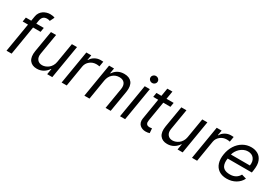

<svg xmlns="http://www.w3.org/2000/svg" viewBox="48 -1740 3916 2730"><g transform="rotate(30 2006.0 -374.5)"><path d="M365.1 -545.5 353.7 -474.4H230.5L152 0H68.2L147.4 -474.4H59.7L71 -545.5H159.4L171.9 -620.7Q176.8 -654.8 194.2 -682.2Q211.6 -709.5 236.2 -726.4Q260.7 -743.3 289.4 -752.3Q318.2 -761.4 348 -761.4Q396.3 -761.4 424.7 -747.2L389.2 -674.7Q363.6 -683.2 343.8 -683.2Q303.3 -683.2 281.2 -662.8Q259.2 -642.4 251.4 -600.9L242.2 -545.5Z M772.7 -223 826.7 -545.5H910.5L819.6 0H735.8L751.4 -92.3H745.7Q718.4 -47.9 672.1 -20.4Q625.7 7.1 566.8 7.1Q486.9 7.1 447.6 -45.5Q408.4 -98 424.7 -198.9L483 -545.5H566.8L509.9 -204.5Q500.4 -145.6 527.9 -109.7Q555.4 -73.9 608 -73.9Q632.5 -73.9 658 -83.1Q683.6 -92.3 707.2 -109.9Q730.8 -127.5 748.8 -157Q766.7 -186.4 772.7 -223Z M973 0 1063.9 -545.5H1144.9L1130.7 -463.1H1136.4Q1157.7 -503.6 1201.3 -528.8Q1245 -554 1294 -554Q1328.1 -554 1338.1 -552.6L1323.9 -467.3Q1301.1 -473 1272.7 -473Q1213.1 -473 1168.1 -436.8Q1123.2 -400.6 1113.6 -345.2L1056.8 0Z M1484.4 -328.1 1430.4 0H1346.6L1437.5 -545.5H1518.5L1504.3 -460.2H1511.4Q1538 -503.6 1582.2 -528.1Q1626.4 -552.6 1686.1 -552.6Q1727.6 -552.6 1759.1 -540Q1790.5 -527.3 1810.9 -501.8Q1831.3 -476.2 1838.1 -437.5Q1844.8 -398.8 1836.6 -346.6L1778.4 0H1694.6L1751.4 -340.9Q1762.1 -404.8 1734.9 -441.1Q1707.7 -477.3 1649.1 -477.3Q1587 -477.3 1541.9 -437.7Q1496.8 -398.1 1484.4 -328.1Z M1931.8 0 2022.7 -545.5H2106.5L2015.6 0ZM2132.3 -654.5Q2114.7 -637.8 2090.2 -637.8Q2065.7 -637.8 2048.1 -654.5Q2030.5 -671.2 2030.5 -694.6Q2030.5 -718 2048.1 -734.7Q2065.7 -751.4 2090.2 -751.4Q2114.7 -751.4 2132.3 -734.7Q2149.9 -718 2149.9 -694.6Q2149.9 -671.2 2132.3 -654.5Z M2497.2 -545.5 2485.8 -474.4H2368.3L2315.3 -156.2Q2313.2 -138.5 2313.2 -125.5Q2313.2 -112.6 2317.6 -103.3Q2322.1 -94.1 2327.1 -88.4Q2332 -82.7 2340.6 -79.5Q2349.1 -76.3 2357.1 -75.1Q2365.1 -73.9 2375 -73.9Q2390.6 -73.9 2411.9 -78.1L2417.6 -2.8Q2387.8 7.1 2352.3 7.1Q2324.9 7.1 2300.8 -1.8Q2276.6 -10.7 2258.2 -27.3Q2239.7 -44 2231.4 -71.6Q2223 -99.1 2228.7 -133.5L2284.8 -474.4H2203.1L2214.5 -545.5H2296.5L2318.2 -676.1H2402L2380.3 -545.5Z M2913.4 -223 2967.3 -545.5H3051.1L2960.2 0H2876.4L2892 -92.3H2886.4Q2859 -47.9 2812.7 -20.4Q2766.3 7.1 2707.4 7.1Q2627.5 7.1 2588.2 -45.5Q2549 -98 2565.3 -198.9L2623.6 -545.5H2707.4L2650.6 -204.5Q2641 -145.6 2668.5 -109.7Q2696 -73.9 2748.6 -73.9Q2773.1 -73.9 2798.7 -83.1Q2824.2 -92.3 2847.8 -109.9Q2871.4 -127.5 2889.4 -157Q2907.3 -186.4 2913.4 -223Z M3113.6 0 3204.5 -545.5H3285.5L3271.3 -463.1H3277Q3298.3 -503.6 3342 -528.8Q3385.7 -554 3434.7 -554Q3468.8 -554 3478.7 -552.6L3464.5 -467.3Q3441.8 -473 3413.4 -473Q3353.7 -473 3308.8 -436.8Q3263.8 -400.6 3254.3 -345.2L3197.4 0Z M3686.4 11.4Q3608.7 11.4 3556.8 -23.6Q3505 -58.6 3485.1 -121.8Q3465.2 -185 3479 -268.5Q3492.5 -351.6 3533.7 -416.2Q3574.9 -480.8 3636.9 -516.7Q3698.9 -552.6 3771.7 -552.6Q3801.1 -552.6 3827.6 -546.5Q3854 -540.5 3878.9 -527Q3903.8 -513.5 3921.7 -492.4Q3939.6 -471.2 3952.2 -440.9Q3964.8 -410.5 3966.6 -370.6Q3968.4 -330.6 3960.6 -279.8L3954.9 -244.3H3558.2Q3551.5 -204.5 3555 -174.4Q3558.6 -144.2 3568.9 -123.2Q3579.2 -102.3 3598.4 -89Q3617.5 -75.6 3642.2 -69.8Q3666.9 -63.9 3699.2 -63.9Q3750 -63.9 3788.4 -85.4Q3826.7 -106.9 3849.8 -149.1L3926.5 -126.4Q3896.3 -63.6 3832.4 -26.1Q3768.5 11.4 3686.4 11.4ZM3570 -316.8H3881Q3893.1 -387.1 3859.7 -432.2Q3826.3 -477.3 3758.9 -477.3Q3725.9 -477.3 3693.4 -463.1Q3660.9 -448.9 3636.2 -426Q3611.5 -403.1 3593.9 -374.5Q3576.3 -345.9 3570 -316.8Z"/></g></svg>

Font: Karasuma Gothic
Style: Italic
Weight: 400
Italic angle: -9.39999°
Designer: Rasmus Andersson / Ryoko Nishizuka
Foundry: Genbu
Version: Version 1.00